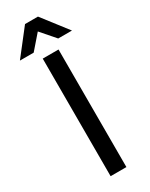

<svg xmlns="http://www.w3.org/2000/svg" viewBox="-231 -945 774 990"><g transform="rotate(-30 155.5 -450.0)"><path d="M108 -700H202V0H108ZM118 -900H195L311 -750H229L156 -834L83 -750H1Z"/></g></svg>

Font: Golos UI
Style: Regular
Weight: 400
Designer: A.Korolkova, Vitaly Kuzmin
Foundry: ParaType Ltd
Version: Version 2.000